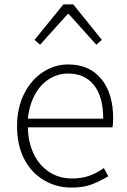

<svg xmlns="http://www.w3.org/2000/svg" viewBox="-20 -834 573 867"><path d="M179 -20Q121 -54 89 -116.5Q57 -179 57 -264Q57 -347 89 -410.5Q121 -474 174 -508.5Q227 -543 288 -543Q383 -543 437 -478Q491 -413 491 -298Q491 -274 488 -259H106Q107 -192 132 -139.5Q157 -87 202 -57.5Q247 -28 306 -28Q348 -28 382.5 -40Q417 -52 449 -75L469 -38Q426 -13 390.5 0Q355 13 302 13Q235 13 179 -20ZM288 -502Q242 -502 202.5 -477.5Q163 -453 137.5 -406.5Q112 -360 106 -298H446Q446 -398 404 -450Q362 -502 288 -502ZM266 -814H311L440 -654L415 -632L290 -771H286L161 -632L136 -654Z"/></svg>

Font: Merged Yaku Han JP ExtraLight
Style: Regular
Weight: 250
Designer: Ryoko NISHIZUKA 西塚涼子 (kana, bopomofo & ideographs); Paul D. Hunt (Latin, Greek & Cyrillic); Sandoll Communications 산돌커뮤니
Foundry: Adobe
Version: Version 2.004